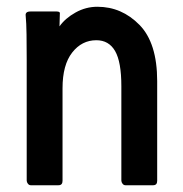

<svg xmlns="http://www.w3.org/2000/svg" viewBox="-20 -498 540 568"><path d="M351 50Q346 50 342.5 45.5Q339 41 339 36V-243Q339 -315 320.5 -347Q302 -379 265 -379Q222 -379 193.5 -342.5Q165 -306 165 -237V37Q165 50 153 50H71Q66 50 62.5 45.5Q59 41 59 36V-323Q59 -361 58.5 -396Q58 -431 56 -451Q54 -464 70 -464H148Q159 -464 157 -456L156 -420Q173 -444 203.5 -461Q234 -478 268 -478Q340 -478 392.5 -424.5Q445 -371 445 -258V37Q445 50 433 50Z"/></svg>

Font: NanumGothicCoding
Style: Bold
Weight: 700
Monospace: yes
Designer: Kwon Bruce; Nicolas Noh; Sung-woo Choi; Go-un Cha; Soo-hyun Park;
Foundry: NHN Corporation
Version: Version 2.000;PS 1;hotconv 1.0.49;makeotf.lib2.0.14853